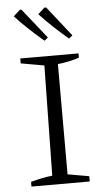

<svg xmlns="http://www.w3.org/2000/svg" viewBox="-60 -937 520 975"><g transform="rotate(-5 200.0 -450.0)"><path d="M60 0V-24Q89 -32 116 -37.5Q143 -43 170 -46L179 -607L60 -628V-653H357V-631Q333 -623 305 -617Q277 -611 248 -608V-46L357 -27V0ZM191 -732Q153 -764 116.5 -798Q80 -832 46 -869L80 -900L88 -899L209 -747ZM316 -732Q278 -764 241.5 -798Q205 -832 171 -869L205 -900L214 -899L334 -747Z"/></g></svg>

Font: Piazzolla Thin Light
Style: Regular
Weight: 300
Version: Version 2.005